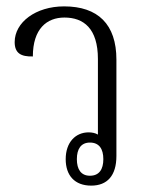

<svg xmlns="http://www.w3.org/2000/svg" viewBox="-20 -575 468 602"><path d="M266 7C316 7 345 -24 345 -86V-388C345 -499 287 -555 181 -555C92 -555 26 -505 26 -443C26 -408 46 -397 83 -398C83 -485 127 -520 182 -520C242 -520 287 -486 287 -390V-153C279 -158 268 -160 258 -160C217 -160 186 -129 186 -76C186 -25 214 7 266 7ZM262 -24C234 -24 221 -44 221 -76C221 -108 234 -128 262 -128C291 -128 304 -108 304 -76C304 -44 291 -24 262 -24Z"/></svg>

Font: Noto Serif Thai Condensed Light
Style: Regular
Weight: 300
Width: 3
Designer: Monotype Design Team
Foundry: Monotype Imaging Inc.
Version: Version 2.002